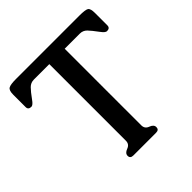

<svg xmlns="http://www.w3.org/2000/svg" viewBox="-189 -839 991 991"><g transform="rotate(-45 306.5 -344.0)"><path d="M605.5 -560.1Q605.5 -540 583 -540Q571.8 -540 553.7 -564.5Q529.3 -597.7 513.7 -614Q498 -630.4 474.6 -630.4H364.3V-71.3Q364.3 -45.9 388.7 -37.1Q413.1 -28.3 413.1 -9.8Q413.1 9.8 391.1 9.8H225.6Q203.1 9.8 203.1 -9.8Q203.1 -28.3 227.5 -37.1Q252 -45.9 252 -71.3V-630.4H139.6Q116.2 -630.4 100.1 -614Q84 -597.7 60.1 -564.5Q43 -540 31.2 -540Q8.8 -540 8.8 -560.1V-650.4Q8.8 -681.6 22 -689.7Q35.2 -697.8 76.7 -697.8H537.6Q582.5 -697.8 594 -690.2Q605.5 -682.6 605.5 -650.4Z"/></g></svg>

Font: Caudex
Style: Bold
Weight: 700
Version: Version 1.01